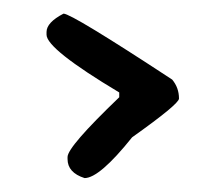

<svg xmlns="http://www.w3.org/2000/svg" viewBox="-20 -338 298 276"><path d="M71.3 -318.4Q83 -318.4 227.5 -223.6Q237.3 -211.9 237.3 -196.3Q237.3 -188.5 169.9 -140.6Q123 -82 101.6 -82Q77.1 -89.8 77.1 -109.4V-112.3Q77.1 -127 151.4 -198.2V-205.1Q46.9 -267.6 46.9 -288.1V-292Q46.9 -305.7 71.3 -318.4Z"/></svg>

Font: Sue Ellen Francisco
Style: Regular
Weight: 400
Designer: Kimberly Geswein
Foundry: Kimberly Geswein
Version: Version 1.002 2007